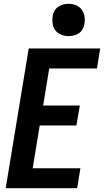

<svg xmlns="http://www.w3.org/2000/svg" viewBox="-20 -990 547 1010"><path d="M10 0 131 -735H507L490 -630H239L207 -435H400L382 -330H189L152 -105H403L386 0ZM341 -800Q321 -800 302 -807.5Q283 -815 271.5 -830Q260 -845 257 -865Q254 -885 257 -905Q259 -920 266.5 -933Q274 -946 286.5 -954.5Q299 -963 313 -966.5Q327 -970 341 -970Q361 -970 379.5 -962.5Q398 -955 409.5 -940Q421 -925 424.5 -905Q428 -885 424 -865Q422 -850 415 -837Q408 -824 395.5 -815.5Q383 -807 369 -803.5Q355 -800 341 -800Z"/></svg>

Font: Iosevka Term Curly Extrabold
Style: Italic
Weight: 800
Italic angle: -9°
Designer: Belleve Invis
Foundry: Belleve Invis
Version: Version 32.3.0